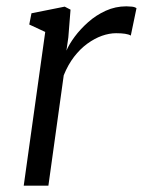

<svg xmlns="http://www.w3.org/2000/svg" viewBox="-20 -587 452 607"><path d="M55 0 123 -486 72.5 -509.5 79.5 -545 184.5 -566 203 -556.5 196 -468.5 190 -427Q198.5 -447 216.2 -471Q234 -495 258.8 -517Q283.5 -539 314.2 -553Q345 -567 379.5 -567Q387 -567 396.8 -566Q406.5 -565 411.5 -561L393.5 -474.5Q387 -478.5 375.5 -480.2Q364 -482 347 -482Q325.5 -482 302.2 -473.8Q279 -465.5 256.2 -449Q233.5 -432.5 214.2 -407.5Q195 -382.5 181.5 -349L133 0Z"/></svg>

Font: Merriweather Light
Style: Italic
Weight: 300
Italic angle: -7.8°
Designer: Eben Sorkin
Foundry: Eben Sorkin
Version: Version 2.101